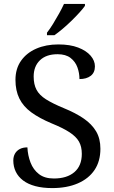

<svg xmlns="http://www.w3.org/2000/svg" viewBox="-20 -951 584 981"><path d="M247 10Q198 10 160.5 0Q123 -10 98 -29Q73 -48 60.5 -74Q48 -100 48 -131Q48 -151 56.5 -166Q65 -181 81 -189.5Q97 -198 120 -198Q122 -157 136 -120.5Q150 -84 179 -61.5Q208 -39 255 -39Q322 -39 360 -71.5Q398 -104 398 -165Q398 -202 383.5 -227.5Q369 -253 335.5 -275Q302 -297 243 -321Q181 -347 140 -377Q99 -407 79 -447.5Q59 -488 59 -543Q59 -600 87.5 -640.5Q116 -681 165.5 -702.5Q215 -724 278 -724Q338 -724 379.5 -708Q421 -692 443 -666.5Q465 -641 465 -612Q465 -580 443.5 -563.5Q422 -547 386 -547Q386 -578 375.5 -607Q365 -636 340.5 -655Q316 -674 274 -674Q216 -674 184 -643Q152 -612 152 -560Q152 -520 166.5 -492.5Q181 -465 215 -443.5Q249 -422 307 -398Q366 -374 407.5 -345.5Q449 -317 471 -280Q493 -243 493 -191Q493 -127 463 -82.5Q433 -38 377.5 -14Q322 10 247 10ZM220 -784Q235 -803 251 -829Q267 -855 282 -882Q297 -909 307 -931H414V-921Q405 -908 387 -888Q369 -868 346.5 -846Q324 -824 301 -804.5Q278 -785 258 -771H220Z"/></svg>

Font: Noto Serif Tibetan
Style: Regular
Weight: 400
Designer: Monotype Design Team
Foundry: Monotype Imaging Inc.
Version: Version 2.103